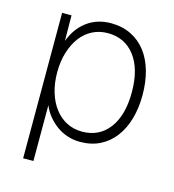

<svg xmlns="http://www.w3.org/2000/svg" viewBox="-104 -630 787 867"><g transform="rotate(15 289.5 -196.0)"><path d="M83 150V-530H127L128 -411Q152 -474 199 -508Q246 -542 309 -542Q362 -542 403.5 -521.5Q445 -501 473 -464.5Q501 -428 515.5 -377Q530 -326 530 -265Q530 -204 515.5 -153.5Q501 -103 473 -66Q445 -29 404.5 -8.5Q364 12 311 12Q280 12 251.5 2.5Q223 -7 200 -24Q177 -41 159 -63.5Q141 -86 131 -111V150ZM308 -35Q388 -35 434 -96Q480 -157 480 -265Q480 -373 433.5 -434Q387 -495 307 -495Q268 -495 235.5 -478.5Q203 -462 180 -431.5Q157 -401 144 -358.5Q131 -316 131 -265Q131 -214 144 -171.5Q157 -129 180.5 -98.5Q204 -68 236.5 -51.5Q269 -35 308 -35Z"/></g></svg>

Font: Geist ExtLt
Style: Regular
Weight: 400
Designer: Basement.studio, Andrés Briganti, Mateo Zaragoza
Foundry: Basement.studio, Vercel, Andrés Briganti, Guido Ferreyra, Mateo Zaragoza
Version: Version 1.401